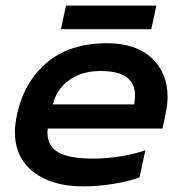

<svg xmlns="http://www.w3.org/2000/svg" viewBox="-20 -649 649 684"><path d="M215 -629H537L519 -545H197ZM33 -180Q33 -202 40 -239Q66 -358 147.5 -426.5Q229 -495 361 -495Q464 -495 520.5 -442Q577 -389 577 -304Q577 -278 571 -249L559 -191H150L149 -177Q149 -128 188 -106Q227 -84 313 -84Q359 -84 409 -92Q459 -100 498 -114L477 -17Q440 -3 384.5 6Q329 15 276 15Q165 15 99 -36.5Q33 -88 33 -180ZM458 -277Q461 -294 461 -308Q461 -352 431 -374Q401 -396 338 -396Q272 -396 227 -364Q182 -332 168 -277Z"/></svg>

Font: Prompt Medium
Style: Italic
Weight: 500
Italic angle: -12°
Designer: Katatrad Team
Foundry: CadsonDemak
Version: Version 1.001